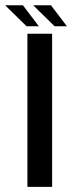

<svg xmlns="http://www.w3.org/2000/svg" viewBox="-64 -726 280 746"><path d="M42.5 0H138.5V-595H42.5ZM148 -624H196L134 -705.5H65ZM39 -624H87L25 -705.5H-44Z"/></svg>

Font: Anybody SemiCondensed
Style: Regular
Weight: 400
Width: 4
Version: Version 1.113;gftools[0.9.25]